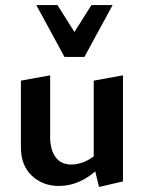

<svg xmlns="http://www.w3.org/2000/svg" viewBox="-20 -731 571 762"><path d="M214 7Q149 7 106 -34Q63 -75 63 -146V-411L179 -432V-188Q179 -137 200.5 -107.5Q222 -78 263 -78Q284 -78 307 -86Q330 -94 350 -109Q370 -124 382 -146L419 -121Q392 -80 359 -51.5Q326 -23 289.5 -8Q253 7 214 7ZM373 11 352 -75V-411L468 -432V-11ZM236 -505 257 -575 343 -711H427L315 -505ZM236 -505 124 -711H208L295 -573L315 -505Z"/></svg>

Font: Ysabeau
Style: Bold
Weight: 700
Designer: Christian Thalmann (Catharsis Fonts)
Version: Version 2.000;gftools[0.9.27.dev2+g8671c4b]